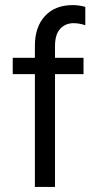

<svg xmlns="http://www.w3.org/2000/svg" viewBox="-20 -734 369 754"><path d="M308 -443H196V0H117V-443H30V-507H117V-554Q117 -628 156.5 -671Q196 -714 266 -714Q290 -714 315 -707V-635Q291 -643 269 -643Q237 -643 216.5 -621Q196 -599 196 -553V-507H308Z"/></svg>

Font: Hind Siliguri
Style: Regular
Weight: 400
Designer: Jyotish Sonowal
Foundry: Indian Type Foundry
Version: Version 1.001;PS 1.0;hotconv 1.0.86;makeotf.lib2.5.63406; tt